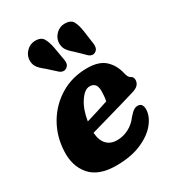

<svg xmlns="http://www.w3.org/2000/svg" viewBox="-174 -815 850 930"><g transform="rotate(-30 251.0 -349.5)"><path d="M464 -152.5Q463 -113.5 432 -75.8Q401 -38 343 -13.2Q285 11.5 204 11.5Q105 11.5 59.8 -41Q14.5 -93.5 19 -176.5Q23 -257.5 62 -323.8Q101 -390 166.5 -429.2Q232 -468.5 315.5 -468.5Q381.5 -468.5 415 -437.2Q448.5 -406 459.5 -356Q465 -333 474.5 -327.5Q490.5 -320.5 491 -302.5Q491 -287.5 480.8 -275.2Q470.5 -263 442.5 -255.5Q410 -245.5 365 -232.5Q320 -219.5 272.8 -206Q225.5 -192.5 186.5 -181.5Q189.5 -137.5 211 -115.2Q232.5 -93 268.5 -93Q302 -93 333.2 -109Q364.5 -125 387 -156Q403.5 -175 415.2 -182.2Q427 -189.5 440.5 -188Q454 -186.5 459.2 -176Q464.5 -165.5 464 -152.5ZM282 -386Q253.5 -386 226.5 -345.2Q199.5 -304.5 190 -243Q221.5 -252.5 255.5 -263Q289.5 -273.5 315.5 -282.5Q321 -305 321 -339Q321 -386 282 -386ZM392 -629.5 402.5 -554Q404 -542.5 401.2 -532.8Q398.5 -523 389.5 -516.5Q380 -510 370 -511.2Q360 -512.5 352.5 -519L301.5 -568.5Q275 -590.5 266 -607.8Q257 -625 259.5 -648.5Q263 -672.5 282.2 -690.8Q301.5 -709 327.5 -709.5Q363.5 -710 375.2 -688Q387 -666 392 -629.5ZM228 -631.5 241 -556.5Q243 -545.5 240.5 -535.8Q238 -526 229 -519Q220 -512.5 209.8 -513.2Q199.5 -514 191.5 -520L139 -567.5Q111.5 -588.5 101.8 -605.2Q92 -622 94 -645.5Q96.5 -669.5 115 -688.2Q133.5 -707 160 -709Q196 -710.5 208.8 -689Q221.5 -667.5 228 -631.5Z"/></g></svg>

Font: Fraunces 72pt S100
Style: Bold Italic
Weight: 700
Italic angle: -16°
Version: Version 1.000; ttfautohint (v1.8.3)